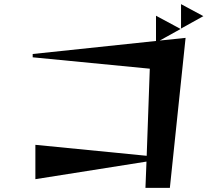

<svg xmlns="http://www.w3.org/2000/svg" viewBox="-20 -864 1040 928"><path d="M855 -726V-844L963 -786ZM683 44 688 -83 151 2V-164L689 -111L704 -532L138 -587V-603L734 -666V-788L853 -724L752 -668L877 -681L801 44Z"/></svg>

Font: Reggae One
Style: Regular
Weight: 400
Designer: Fontworks Inc.
Foundry: Fontworks Inc.
Version: Version 1.100